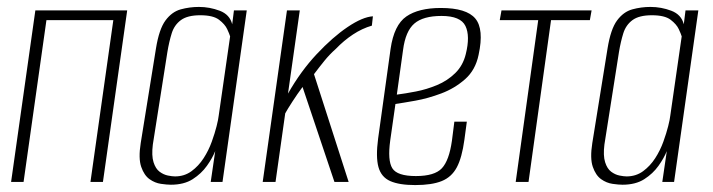

<svg xmlns="http://www.w3.org/2000/svg" viewBox="-20 -525 2056 554"><path d="M12 0 82 -495H347L277 0H241L307 -467H114L48 0Z M473 8Q462 8 444.5 5.5Q427 3 411.5 -8Q396 -19 387.5 -43.5Q379 -68 386 -112L430 -385Q439 -441 457.5 -466Q476 -491 501.5 -498Q527 -505 554 -505Q585 -505 614 -494Q643 -483 650 -455L655 -495H692L622 0H588L601 -89Q593 -69 577 -46.5Q561 -24 536 -8Q511 8 473 8ZM485 -16Q512 -16 532.5 -31Q553 -46 567.5 -68.5Q582 -91 591 -116Q600 -141 605 -161Q610 -181 611 -191L644 -420Q642 -427 635.5 -441Q629 -455 612 -468Q595 -481 558 -481Q521 -481 502 -467Q483 -453 475.5 -429Q468 -405 463 -375L421 -108Q417 -76 423 -57Q429 -38 440.5 -29.5Q452 -21 464.5 -18.5Q477 -16 485 -16Z M738 0 808 -495H845L811 -255Q848 -320 894 -369Q940 -418 983 -447Q1026 -476 1056 -478L1053 -451Q1025 -443 998.5 -425.5Q972 -408 949 -384Q931 -368 916 -349.5Q901 -331 886 -311L986 0H945L853 -274Q838 -254 823.5 -231.5Q809 -209 803 -198L775 0Z M1178 9Q1132 9 1106 -2.5Q1080 -14 1072 -43Q1064 -72 1071 -125L1107 -384Q1117 -453 1152.5 -477.5Q1188 -502 1252 -502Q1326 -502 1351.5 -471.5Q1377 -441 1361 -367Q1352 -323 1322 -296.5Q1292 -270 1253.5 -255.5Q1215 -241 1178.5 -234.5Q1142 -228 1121 -225L1106 -120Q1098 -62 1112 -39.5Q1126 -17 1180 -17Q1234 -17 1255 -39.5Q1276 -62 1284 -119L1291 -174H1327L1320 -122Q1313 -70 1298 -42Q1283 -14 1254.5 -2.5Q1226 9 1178 9ZM1125 -252Q1149 -255 1180 -261Q1211 -267 1241 -279.5Q1271 -292 1293.5 -314Q1316 -336 1324 -369Q1337 -421 1323 -450Q1309 -479 1254 -479Q1201 -479 1175.5 -457Q1150 -435 1143 -381Z M1468 0 1533 -467H1422L1427 -495H1687L1682 -467H1570L1505 0Z M1776 8Q1765 8 1747.5 5.5Q1730 3 1714.5 -8Q1699 -19 1690.5 -43.5Q1682 -68 1689 -112L1733 -385Q1742 -441 1760.5 -466Q1779 -491 1804.5 -498Q1830 -505 1857 -505Q1888 -505 1917 -494Q1946 -483 1953 -455L1958 -495H1995L1925 0H1891L1904 -89Q1896 -69 1880 -46.5Q1864 -24 1839 -8Q1814 8 1776 8ZM1788 -16Q1815 -16 1835.5 -31Q1856 -46 1870.5 -68.5Q1885 -91 1894 -116Q1903 -141 1908 -161Q1913 -181 1914 -191L1947 -420Q1945 -427 1938.5 -441Q1932 -455 1915 -468Q1898 -481 1861 -481Q1824 -481 1805 -467Q1786 -453 1778.5 -429Q1771 -405 1766 -375L1724 -108Q1720 -76 1726 -57Q1732 -38 1743.5 -29.5Q1755 -21 1767.5 -18.5Q1780 -16 1788 -16Z"/></svg>

Font: Alumni Sans ExtraLight
Style: Italic
Weight: 250
Italic angle: -8°
Version: Version 1.016